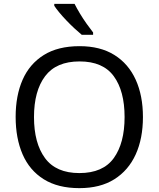

<svg xmlns="http://www.w3.org/2000/svg" viewBox="-20 -964 821 994"><path d="M720 -358Q720 -247 682.5 -164.5Q645 -82 572 -36Q499 10 391 10Q280 10 206.5 -36Q133 -82 97 -165Q61 -248 61 -359Q61 -469 97 -551Q133 -633 206.5 -679Q280 -725 392 -725Q499 -725 572 -679.5Q645 -634 682.5 -551.5Q720 -469 720 -358ZM156 -358Q156 -223 213 -145.5Q270 -68 391 -68Q513 -68 569 -145.5Q625 -223 625 -358Q625 -493 569 -569.5Q513 -646 392 -646Q271 -646 213.5 -569.5Q156 -493 156 -358ZM366 -944Q377 -922 393.5 -894.5Q410 -867 428.5 -841Q447 -815 462 -796V-784H403Q386 -798 365 -817.5Q344 -837 323.5 -858.5Q303 -880 286.5 -900Q270 -920 261 -934V-944Z"/></svg>

Font: Noto Sans Ol Chiki
Style: Regular
Weight: 400
Designer: Monotype Design Team, Lewis McGuffie
Foundry: Monotype Imaging Inc.
Version: Version 2.003